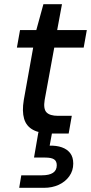

<svg xmlns="http://www.w3.org/2000/svg" viewBox="-20 -640 436 920"><path d="M227 0Q172 0 139 -17.5Q106 -35 95.5 -71Q85 -107 94 -161L139 -412H61L76 -496H154L188 -620H277L254 -496H396L381 -412H240L194 -161Q187 -118 203 -101.5Q219 -85 258 -85H324L309 0ZM72 260 82 200H181Q216 200 234 188Q252 176 252 152Q252 132 239 123.5Q226 115 197 115H143L164 -7H230L218 58Q251 57 276.5 66Q302 75 316.5 94Q331 113 331 144Q331 178 312 204.5Q293 231 261.5 245.5Q230 260 191 260Z"/></svg>

Font: DM Sans 24pt Medium
Style: Italic
Weight: 500
Italic angle: -10°
Designer: Colophon Foundry, Jonny Pinhorn
Foundry: Colophon Foundry
Version: Version 4.004;gftools[0.9.30]